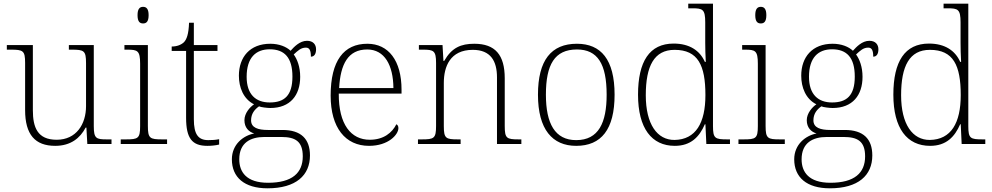

<svg xmlns="http://www.w3.org/2000/svg" viewBox="-20 -780 5374 1040"><path d="M279 10C363 10 414 -32 444 -89H448L453 0H584V-25H558C501 -25 488 -30 488 -97V-536H353V-511H368C435 -511 446 -506 446 -438V-205C446 -107 393 -23 287 -23C183 -23 158 -90 158 -183V-536H17V-511H38C105 -511 116 -506 116 -439V-184C116 -51 170 10 279 10Z M755 -653C773 -653 785 -663 785 -698C785 -732 773 -743 755 -743C737 -743 725 -732 725 -698C725 -663 737 -653 755 -653ZM634 0H885V-25H859C792 -25 781 -30 781 -98V-536H654V-511H669C725 -511 739 -506 739 -435V-97C739 -30 728 -25 661 -25H634Z M1103 10C1124 10 1147 8 1167 3V-26C1146 -22 1130 -21 1108 -21C1054 -21 1030 -52 1030 -134V-504H1158V-536H1030V-657H1004C1002 -595 991 -566 976 -551C961 -537 938 -528 910 -528V-504H988V-142C988 -30 1021 10 1103 10Z M1429 240C1583 240 1659 170 1659 62C1659 -28 1610 -76 1510 -76H1431C1378 -76 1340 -88 1340 -128C1340 -164 1359 -187 1383 -204C1393 -199 1428 -195 1444 -195C1552 -195 1606 -264 1606 -364C1606 -418 1590 -459 1571 -485C1594 -506 1610 -522 1637 -522C1657 -522 1664 -506 1664 -473C1683 -473 1692 -489 1692 -513C1692 -538 1677 -559 1643 -559C1603 -559 1572 -525 1554 -505C1531 -527 1492 -543 1444 -543C1334 -543 1274 -471 1274 -370C1274 -307 1298 -244 1356 -215C1334 -200 1304 -167 1304 -129C1304 -89 1327 -66 1357 -57C1298 -46 1236 2 1236 83C1236 180 1303 240 1429 240ZM1441 -225C1366 -225 1316 -268 1316 -364C1316 -468 1366 -513 1441 -513C1521 -513 1564 -468 1564 -365C1564 -262 1520 -225 1441 -225ZM1432 210C1314 210 1276 151 1276 83C1276 -7 1337 -38 1412 -38H1504C1579 -38 1620 -15 1620 67C1620 157 1562 210 1432 210Z M1979 10C2084 10 2138 -51 2138 -86C2138 -97 2134 -103 2127 -107C2104 -61 2058 -23 1983 -23C1881 -23 1814 -106 1815 -273H2155V-294C2155 -452 2084 -543 1970 -543C1842 -543 1771 -451 1771 -262C1771 -88 1851 10 1979 10ZM2111 -303H1817C1824 -432 1865 -512 1969 -512C2063 -512 2110 -427 2111 -303Z M2244 0H2475V-25H2461C2395 -25 2384 -30 2384 -97V-331C2384 -419 2418 -510 2541 -510C2638 -510 2672 -449 2672 -361V0H2804V-25H2791C2724 -25 2714 -30 2714 -98V-356C2714 -483 2662 -543 2549 -543C2477 -543 2427 -522 2386 -450H2382L2377 -536H2249V-511H2272C2329 -511 2342 -505 2342 -439V-98C2342 -30 2331 -25 2264 -25H2244Z M3101 10C3237 10 3309 -79 3309 -267C3309 -458 3235 -543 3105 -543C2966 -543 2894 -454 2894 -267C2894 -79 2972 10 3101 10ZM3101 -21C2986 -21 2937 -111 2937 -267C2937 -430 2984 -512 3105 -512C3217 -512 3266 -434 3266 -267C3266 -116 3223 -21 3101 -21Z M3635 10C3722 10 3768 -38 3798 -107H3801L3806 0H3934V-25H3920C3853 -25 3842 -30 3842 -97V-760H3708V-735H3730C3786 -735 3800 -730 3800 -659V-548C3800 -519 3801 -481 3803 -445H3798C3771 -506 3715 -544 3629 -544C3498 -544 3436 -447 3436 -267C3436 -85 3510 10 3635 10ZM3634 -22C3540 -21 3478 -107 3478 -264C3478 -422 3523 -510 3634 -510C3761 -510 3801 -426 3801 -265C3801 -114 3749 -24 3634 -22Z M4101 -653C4119 -653 4131 -663 4131 -698C4131 -732 4119 -743 4101 -743C4083 -743 4071 -732 4071 -698C4071 -663 4083 -653 4101 -653ZM3980 0H4231V-25H4205C4138 -25 4127 -30 4127 -98V-536H4000V-511H4015C4071 -511 4085 -506 4085 -435V-97C4085 -30 4074 -25 4007 -25H3980Z M4475 240C4629 240 4705 170 4705 62C4705 -28 4656 -76 4556 -76H4477C4424 -76 4386 -88 4386 -128C4386 -164 4405 -187 4429 -204C4439 -199 4474 -195 4490 -195C4598 -195 4652 -264 4652 -364C4652 -418 4636 -459 4617 -485C4640 -506 4656 -522 4683 -522C4703 -522 4710 -506 4710 -473C4729 -473 4738 -489 4738 -513C4738 -538 4723 -559 4689 -559C4649 -559 4618 -525 4600 -505C4577 -527 4538 -543 4490 -543C4380 -543 4320 -471 4320 -370C4320 -307 4344 -244 4402 -215C4380 -200 4350 -167 4350 -129C4350 -89 4373 -66 4403 -57C4344 -46 4282 2 4282 83C4282 180 4349 240 4475 240ZM4487 -225C4412 -225 4362 -268 4362 -364C4362 -468 4412 -513 4487 -513C4567 -513 4610 -468 4610 -365C4610 -262 4566 -225 4487 -225ZM4478 210C4360 210 4322 151 4322 83C4322 -7 4383 -38 4458 -38H4550C4625 -38 4666 -15 4666 67C4666 157 4608 210 4478 210Z M5018 10C5105 10 5151 -38 5181 -107H5184L5189 0H5317V-25H5303C5236 -25 5225 -30 5225 -97V-760H5091V-735H5113C5169 -735 5183 -730 5183 -659V-548C5183 -519 5184 -481 5186 -445H5181C5154 -506 5098 -544 5012 -544C4881 -544 4819 -447 4819 -267C4819 -85 4893 10 5018 10ZM5017 -22C4923 -21 4861 -107 4861 -264C4861 -422 4906 -510 5017 -510C5144 -510 5184 -426 5184 -265C5184 -114 5132 -24 5017 -22Z"/></svg>

Font: Noto Serif Myanmar ExtraLight
Style: Regular
Weight: 200
Designer: Ben Mitchell and the Monotype Design Team
Foundry: Monotype Imaging Inc.
Version: Version 2.106